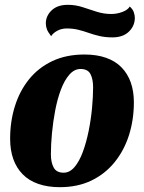

<svg xmlns="http://www.w3.org/2000/svg" viewBox="-20 -756 596 796"><path d="M228 20Q178 20 139 6.5Q100 -7 74 -33.5Q48 -60 35 -97Q22 -134 22 -181Q22 -253 42 -316.5Q62 -380 101 -428Q140 -476 197.5 -503Q255 -530 330 -530Q381 -530 419.5 -516.5Q458 -503 483.5 -477Q509 -451 522 -414.5Q535 -378 535 -332Q535 -260 515 -196.5Q495 -133 455.5 -84Q416 -35 359 -7.5Q302 20 228 20ZM244 -40Q269 -40 289 -63.5Q309 -87 323.5 -126.5Q338 -166 347.5 -213Q357 -260 361.5 -307.5Q366 -355 366 -394Q366 -428 355 -449Q344 -470 314 -470Q288 -470 267.5 -446.5Q247 -423 232.5 -384.5Q218 -346 209 -299Q200 -252 195.5 -204.5Q191 -157 191 -116Q191 -83 202.5 -61.5Q214 -40 244 -40ZM446 -601Q417 -601 393 -606.5Q369 -612 348 -619.5Q327 -627 305 -632.5Q283 -638 257 -638Q235 -638 217.5 -628.5Q200 -619 192 -606Q178 -624 174 -636Q170 -648 170 -659Q170 -690 194 -713Q218 -736 261 -736Q293 -736 322 -726.5Q351 -717 380.5 -707.5Q410 -698 441 -698Q465 -698 487.5 -706.5Q510 -715 518 -729Q531 -717 535 -704.5Q539 -692 539 -682Q539 -649 514.5 -625Q490 -601 446 -601Z"/></svg>

Font: Sansita Swashed Light
Style: Bold
Weight: 700
Version: Version 1.003